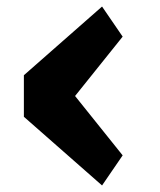

<svg xmlns="http://www.w3.org/2000/svg" viewBox="-20 -582 490 587"><path d="M53 -225V-352L292 -562L355 -470L209.5 -288.5L355 -107L292 -15Z"/></svg>

Font: League Mono Condensed ExtraBold
Style: Regular
Weight: 800
Width: 1
Designer: Tyler Finck
Foundry: The League of Moveable Type / Tyler Finck
Version: Version 2.210